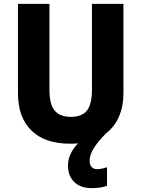

<svg xmlns="http://www.w3.org/2000/svg" viewBox="-20 -734 731 994"><path d="M444 98Q444 120 455 131Q466 142 482 142Q495 142 510 138.5Q525 135 534 132V228Q518 234 498 237Q478 240 455 240Q397 240 364.5 208.5Q332 177 332 123Q332 62 384 8Q364 10 343 10Q212 10 142.5 -58.5Q73 -127 73 -251V-714H236V-269Q236 -192 264 -160.5Q292 -129 346 -129Q404 -129 430 -161.5Q456 -194 456 -270V-714H619V-252Q619 -184 596 -130.5Q573 -77 528 -43Q484 2 464 35.5Q444 69 444 98Z"/></svg>

Font: Noto Sans Malayalam SemiCondensed ExtraBold
Style: Regular
Weight: 800
Width: 4
Designer: Jelle Bosma - Monotype Design Team
Foundry: Monotype Imaging Inc.
Version: Version 2.104; ttfautohint (v1.8.4.7-5d5b)